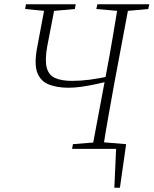

<svg xmlns="http://www.w3.org/2000/svg" viewBox="-20 -694 716 895"><path d="M446 0V-32L568 -22L539 181H513L522 -18L544 0ZM300 -285Q246 -285 208 -300Q170 -315 154.5 -353.5Q139 -392 152 -466L191 -674H238L200 -477Q189 -415 197.5 -380Q206 -345 235.5 -331Q265 -317 316 -317Q355 -317 398.5 -322.5Q442 -328 500 -341L495 -318Q461 -309 426 -301.5Q391 -294 359 -289.5Q327 -285 300 -285ZM97 -652 101 -674H333L329 -652L217 -642H200ZM316 0 320 -22 431 -31H449L562 -22L558 0ZM409 0 477 -362Q492 -440 505 -518Q518 -596 531 -674H582L514 -312Q500 -234 486 -156Q472 -78 460 0ZM429 -652 434 -674H676L671 -652L561 -642H543Z"/></svg>

Font: Source Serif 4 36pt Light
Style: Italic
Weight: 300
Italic angle: -12°
Designer: Frank Grießhammer
Foundry: Adobe Systems Incorporated
Version: Version 4.004;hotconv 1.0.116;makeotfexe 2.5.65601